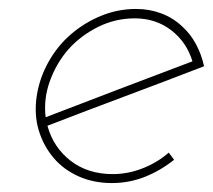

<svg xmlns="http://www.w3.org/2000/svg" viewBox="-20 -403 477 429"><path d="M281 -362Q328 -362 362.5 -335.5Q397 -309 410 -266Q328 -235 246.5 -204Q165 -173 82 -141Q77 -182 91.5 -222Q106 -262 133 -293Q161 -324 199.5 -343Q238 -362 281 -362ZM436 -255Q430 -282 417.5 -305Q405 -328 387 -344Q367 -363 340.5 -373Q314 -383 284 -383Q243 -383 205.5 -367.5Q168 -352 138 -326Q108 -300 88 -264Q68 -228 62 -188Q56 -147 66.5 -112Q77 -77 100 -50Q122 -24 155.5 -9Q189 6 230 6Q269 6 304 -8Q339 -22 369 -46Q366 -50 363 -54Q360 -58 357 -62Q332 -40 299 -27Q266 -14 232 -14Q176 -14 137.5 -44Q99 -74 86 -122Q174 -156 261 -188.5Q348 -221 436 -255Z"/></svg>

Font: Josefin Slab Thin ExtraLight
Style: Italic
Weight: 250
Italic angle: -12°
Version: Version 2.000